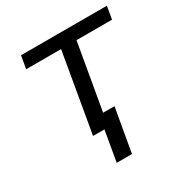

<svg xmlns="http://www.w3.org/2000/svg" viewBox="-164 -655 915 958"><g transform="rotate(-30 293.5 -176.0)"><path d="M571.8 -455.1H367.2L288.1 0H199.7L278.3 -455.1H77.1L89.8 -528.3H584.5ZM322.8 175.3H234.9L278.3 -75.2H366.7Z"/></g></svg>

Font: Roboto Mono
Style: Italic
Weight: 400
Designer: Google
Version: Version 2.000985; 2015; ttfautohint (v1.3)